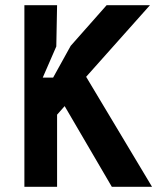

<svg xmlns="http://www.w3.org/2000/svg" viewBox="-20 -720 640 740"><path d="M200 -700 197 -541 144.8 -421H184.8L252.4 -543.2L391 -700H558L312 -424L566 0H411L229.2 -311L200 -278V0H74V-700Z"/></svg>

Font: Fliege Mono Thin
Style: Regular
Weight: 100
Version: Version 0.020;Glyphs 3.3 (3306)